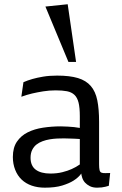

<svg xmlns="http://www.w3.org/2000/svg" viewBox="-20 -867 567 896"><path d="M278.3 -221.2Q264.2 -221.2 246.8 -220.5Q229.5 -219.7 212.2 -216.8Q194.8 -213.9 178.7 -208Q162.6 -202.1 150.1 -192.4Q137.7 -182.6 130.1 -167.2Q122.6 -151.9 122.6 -130.9Q122.6 -93.3 146.7 -75.2Q170.9 -57.1 215.3 -57.1Q246.1 -57.1 271.2 -63.5Q296.4 -69.8 314.5 -78.1Q335.4 -87.4 352.5 -99.6V-218.3Q341.3 -219.2 328.6 -219.7Q317.9 -220.2 304.7 -220.5Q291.5 -220.7 278.3 -221.2ZM442.4 -100.6Q442.4 -83 444.6 -73.5Q446.8 -64 453.1 -61.5Q460 -58.6 471.9 -59.1Q483.9 -59.6 494.1 -59.6L487.8 0Q481 2.4 472.2 4.4Q464.8 6.3 454.8 7.6Q444.8 8.8 433.1 8.8Q413.1 8.8 399.2 1.7Q385.3 -5.4 376.5 -15.1Q367.7 -24.9 363.5 -38.1Q359.4 -51.3 359.4 -57.1Q346.2 -38.6 322.8 -23.9Q302.7 -11.2 270.3 -1.2Q237.8 8.8 189 8.8Q155.8 8.8 128.2 -0.7Q100.6 -10.3 81.1 -28.8Q61.5 -47.4 50.8 -74.7Q40 -102.1 40 -134.3Q40 -178.2 59.1 -206.1Q78.1 -233.9 109.4 -249.5Q140.6 -265.1 180.9 -271.2Q221.2 -277.3 263.7 -277.3Q280.8 -277.3 296.9 -276.1Q313 -274.9 325.7 -273.9Q340.3 -271.5 352.5 -270V-325.2Q352.5 -363.8 346.7 -387.7Q340.8 -411.6 327.4 -424.3Q314 -437 292.5 -441.2Q271 -445.3 239.7 -445.3Q209.5 -445.3 181.2 -440.7Q152.8 -436 129.9 -430.7Q103 -424.3 79.6 -415.5L89.4 -483.4Q107.9 -491.7 131.8 -498.5Q152.3 -504.4 181.2 -509.3Q210 -514.2 246.6 -514.2Q305.7 -514.2 343.8 -502.7Q381.8 -491.2 403.8 -465.6Q425.8 -439.9 434.1 -398.7Q442.4 -357.4 442.4 -298.3ZM335 -578.1H299.3L191.9 -836.4L295.9 -847.2Z"/></svg>

Font: Mako
Style: Regular
Weight: 400
Designer: vernon adams
Foundry: vernon adams
Version: Version 1.000